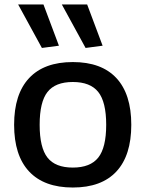

<svg xmlns="http://www.w3.org/2000/svg" viewBox="-20 -827 650 857"><path d="M192 -123.5Q227 -79 305 -79Q383 -79 418.5 -123.5Q454 -168 454 -270Q454 -372 418.5 -416.5Q383 -461 305 -461Q227 -461 192 -416.5Q157 -372 157 -270Q157 -168 192 -123.5ZM499.5 -61.5Q433 10 305 10Q177 10 110 -61.5Q43 -133 43 -270Q43 -407 110 -478.5Q177 -550 305 -550Q433 -550 499.5 -478.5Q566 -407 566 -270Q566 -133 499.5 -61.5ZM362 -613 256 -807H369L438 -623ZM167 -613 61 -807H174L243 -623Z"/></svg>

Font: EncodeSans
Style: Medium
Weight: 500
Designer: Pablo Impallari, Andres Torresi
Foundry: Pablo Impallari, Andres Torresi
Version: Version 1.000; ttfautohint (v1.4.1)